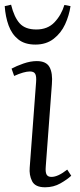

<svg xmlns="http://www.w3.org/2000/svg" viewBox="-28 -780 339 814"><path d="M125 -432Q127 -456 121.5 -466.5Q116 -477 99 -477Q74 -477 32 -458L21 -489Q41 -500 71 -510.5Q101 -521 128 -521Q168 -521 182 -495.5Q196 -470 192 -423L166 -74Q164 -50 169.5 -40Q175 -30 190 -30Q218 -30 257 -61L274 -35Q257 -19 228 -2.5Q199 14 163 14Q121 14 108 -12Q95 -38 98 -70ZM122 -591Q77 -591 49.5 -613Q22 -635 8.5 -672Q-5 -709 -8 -754L19 -760Q32 -707 55.5 -681Q79 -655 126 -655Q174 -655 203 -685.5Q232 -716 245 -759L271 -754Q265 -714 248 -677Q231 -640 199.5 -615.5Q168 -591 122 -591Z"/></svg>

Font: Literata 36pt Light
Style: Italic
Weight: 300
Italic angle: -2°
Designer: Latin by Veronika Burian and Jose Scaglione. Greek by Irene Vlachou. Cyrillic by Vera Evstafieva
Foundry: TypeTogether
Version: Version 3.002